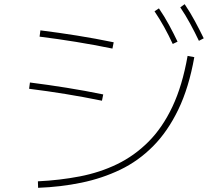

<svg xmlns="http://www.w3.org/2000/svg" viewBox="-20 -867 1040 917"><path d="M523 -665 517 -635Q429 -653 343 -667Q257 -681 169 -692L173 -722Q261 -711 348.5 -697Q436 -683 523 -665ZM473 -416 467 -386Q379 -404 293 -418Q207 -432 119 -443L123 -473Q210 -462 297.5 -448Q385 -434 473 -416ZM162 30 161 -1Q265 -6 361 -24.5Q457 -43 539.5 -83Q622 -123 689 -190Q756 -257 803.5 -357.5Q851 -458 876 -600L908 -594Q882 -448 831.5 -343.5Q781 -239 711 -168.5Q641 -98 554.5 -56.5Q468 -15 369 5.5Q270 26 162 30ZM805 -657Q786 -698 764.5 -737Q743 -776 718 -813L739 -827Q765 -789 787 -748.5Q809 -708 828 -668ZM930 -672Q910 -714 888 -754.5Q866 -795 841 -832L862 -847Q889 -807 911 -766Q933 -725 953 -684Z"/></svg>

Font: Murecho Thin ExtraLight
Style: Regular
Weight: 250
Version: Version 1.010